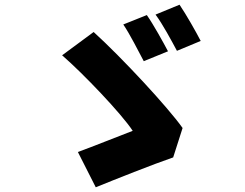

<svg xmlns="http://www.w3.org/2000/svg" viewBox="-20 -793 1040 816"><path d="M604 -729 504 -689C532 -648 568 -576 591 -533L694 -575C674 -613 632 -689 604 -729ZM743 -773 641 -731C671 -691 709 -620 732 -577L833 -619C814 -656 771 -732 743 -773ZM716 -124 756 -249C693 -338 499 -547 378 -657L244 -558C334 -480 497 -309 544 -237C486 -215 372 -169 311 -147L387 3C465 -29 634 -96 716 -124Z"/></svg>

Font: Noto Sans KR Black
Style: Regular
Weight: 900
Designer: Ryoko NISHIZUKA 西塚涼子 (kana, bopomofo & ideographs); Paul D. Hunt (Latin, Greek & Cyrillic); Sandoll Communications 산돌커뮤니
Foundry: Adobe
Version: Version 2.004;hotconv 1.0.118;makeotfexe 2.5.65603